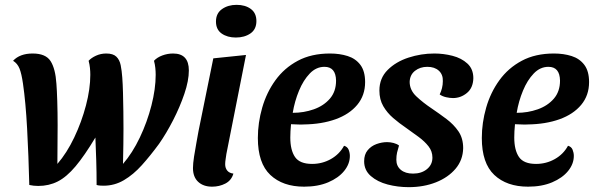

<svg xmlns="http://www.w3.org/2000/svg" viewBox="-20 -751 2453 793"><path d="M138 17Q119 17 101 13Q98 -109 92 -219.5Q86 -330 75 -405Q69 -447 60.5 -468Q52 -489 34 -500Q62 -530 115 -530Q169 -530 189 -498.5Q209 -467 213 -405Q215 -380 216.5 -333.5Q218 -287 218 -234Q218 -194 217.5 -152.5Q217 -111 217 -74Q256 -119 286.5 -183Q317 -247 335 -315.5Q353 -384 353 -442Q353 -456 351.5 -470.5Q350 -485 346 -500Q357 -512 376.5 -521Q396 -530 419 -530Q447 -530 460.5 -517Q474 -504 478.5 -481.5Q483 -459 485 -431Q487 -405 488 -367.5Q489 -330 489.5 -291Q490 -252 490 -219Q490 -191 489.5 -154Q489 -117 488 -74Q527 -119 557.5 -183Q588 -247 605.5 -315.5Q623 -384 623 -442Q623 -456 621.5 -470.5Q620 -485 616 -500Q629 -514 650.5 -522Q672 -530 695 -530Q760 -530 760 -460Q760 -418 741.5 -363.5Q723 -309 695 -254.5Q667 -200 637 -157Q601 -108 566 -69Q531 -30 492 -7Q453 16 408 16Q401 16 393.5 15.5Q386 15 379 13Q379 -41 377.5 -88Q376 -135 374 -183Q329 -108 292 -64Q255 -20 218.5 -1.5Q182 17 138 17Z M954 -596Q919 -596 895.5 -612.5Q872 -629 872 -662Q872 -696 897 -713.5Q922 -731 957 -731Q993 -731 1016 -714Q1039 -697 1039 -664Q1039 -630 1014.5 -613Q990 -596 954 -596ZM856 20Q820 20 798.5 0Q777 -20 777 -57Q777 -75 781.5 -104.5Q786 -134 791.5 -163Q797 -192 800 -210L861 -510L996 -524L915 -115Q914 -107 912 -94.5Q910 -82 910 -73Q910 -57 918.5 -46.5Q927 -36 944 -34Q936 -6 911 7Q886 20 856 20Z M1236 20Q1148 20 1096.5 -28.5Q1045 -77 1045 -181Q1045 -244 1063 -306.5Q1081 -369 1117.5 -419.5Q1154 -470 1210 -500Q1266 -530 1343 -530Q1383 -530 1416 -519.5Q1449 -509 1468.5 -483Q1488 -457 1488 -412Q1488 -357 1455.5 -318Q1423 -279 1366 -258.5Q1309 -238 1235 -237Q1223 -236 1208 -237Q1193 -238 1182 -238Q1179 -208 1179 -183Q1179 -131 1198.5 -102.5Q1218 -74 1269 -74Q1311 -74 1346.5 -94Q1382 -114 1401 -149Q1415 -145 1420 -132.5Q1425 -120 1425 -107Q1425 -74 1401.5 -45Q1378 -16 1335.5 2Q1293 20 1236 20ZM1189 -285Q1235 -285 1276 -299.5Q1317 -314 1342.5 -343.5Q1368 -373 1368 -418Q1367 -475 1320 -475Q1286 -475 1259.5 -447.5Q1233 -420 1215 -376.5Q1197 -333 1189 -285Z M1668 22Q1623 22 1581 11Q1539 0 1511.5 -24Q1484 -48 1484 -85Q1484 -113 1498.5 -130.5Q1513 -148 1535 -156Q1557 -164 1579 -164Q1592 -164 1605.5 -160.5Q1619 -157 1628 -150Q1623 -134 1620 -121Q1617 -108 1617 -91Q1617 -65 1635.5 -49.5Q1654 -34 1686 -34Q1721 -34 1743.5 -52.5Q1766 -71 1766 -100Q1766 -126 1750 -146.5Q1734 -167 1709 -185.5Q1684 -204 1657 -223Q1629 -242 1604 -263.5Q1579 -285 1563 -312.5Q1547 -340 1547 -377Q1547 -428 1581 -462Q1615 -496 1667 -513Q1719 -530 1774 -530Q1812 -530 1849 -520.5Q1886 -511 1910.5 -488.5Q1935 -466 1935 -428Q1934 -388 1908.5 -367Q1883 -346 1851 -346Q1838 -346 1822.5 -349.5Q1807 -353 1796 -361Q1802 -373 1805.5 -387Q1809 -401 1809 -416Q1810 -443 1792.5 -459Q1775 -475 1745 -475Q1715 -475 1694 -458.5Q1673 -442 1672 -413Q1672 -379 1699.5 -353Q1727 -327 1763 -303Q1794 -282 1824 -259.5Q1854 -237 1873.5 -208.5Q1893 -180 1893 -139Q1892 -90 1861.5 -54Q1831 -18 1780.5 2Q1730 22 1668 22Z M2161 20Q2073 20 2021.5 -28.5Q1970 -77 1970 -181Q1970 -244 1988 -306.5Q2006 -369 2042.5 -419.5Q2079 -470 2135 -500Q2191 -530 2268 -530Q2308 -530 2341 -519.5Q2374 -509 2393.5 -483Q2413 -457 2413 -412Q2413 -357 2380.5 -318Q2348 -279 2291 -258.5Q2234 -238 2160 -237Q2148 -236 2133 -237Q2118 -238 2107 -238Q2104 -208 2104 -183Q2104 -131 2123.5 -102.5Q2143 -74 2194 -74Q2236 -74 2271.5 -94Q2307 -114 2326 -149Q2340 -145 2345 -132.5Q2350 -120 2350 -107Q2350 -74 2326.5 -45Q2303 -16 2260.5 2Q2218 20 2161 20ZM2114 -285Q2160 -285 2201 -299.5Q2242 -314 2267.5 -343.5Q2293 -373 2293 -418Q2292 -475 2245 -475Q2211 -475 2184.5 -447.5Q2158 -420 2140 -376.5Q2122 -333 2114 -285Z"/></svg>

Font: Sansita Swashed Medium
Style: Regular
Weight: 500
Designer: Pablo Cosgaya
Foundry: Omnibus-Type
Version: Version 1.003; ttfautohint (v1.8.3)